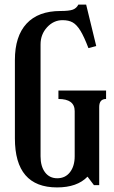

<svg xmlns="http://www.w3.org/2000/svg" viewBox="-20 -808 499 838"><path d="M253 -720Q214 -720 185.5 -689Q157 -658 157 -614V-126Q157 -82 176.5 -56Q196 -30 230 -30Q265 -30 285.5 -56.5Q306 -83 306 -126V-323Q306 -376 235 -376V-413H443V-376Q413 -376 413 -341V0H390L362 -37Q317 10 229 10Q45 10 45 -204V-546Q45 -650 96 -705Q147 -760 244 -760Q282 -760 298 -766Q314 -772 322 -788H356L400 -607L366 -598Q347 -648 331 -674Q315 -700 297.5 -710Q280 -720 253 -720Z"/></svg>

Font: Girassol
Style: Regular
Weight: 400
Width: 3
Designer: Liam Spradlin
Version: Version 1.004